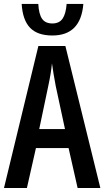

<svg xmlns="http://www.w3.org/2000/svg" viewBox="-20 -945 524 965"><path d="M370.1 0 324.7 -200.7H160.6L115.2 0H0L172.9 -713.9H308.6L484.4 0ZM306.6 -296.4 260.3 -511.7Q254.4 -543 249.5 -572Q244.6 -601.1 241.2 -626.5Q236.3 -576.2 222.7 -513.2L177.2 -296.4ZM398.9 -925.3Q386.2 -766.6 243.2 -766.6Q168.5 -766.6 131.1 -805.4Q93.8 -844.2 88.9 -925.3H172.4Q175.3 -873.5 191.7 -850.3Q208 -827.1 243.2 -827.1Q277.8 -827.1 294.4 -851.1Q311 -875 314.9 -925.3Z"/></svg>

Font: Open Sans Condensed SemiBold
Style: Regular
Weight: 600
Width: 3
Designer: Monotype Design Team
Foundry: Monotype Imaging Inc.
Version: Version 3.000; ttfautohint (v1.8.4)